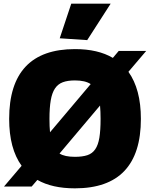

<svg xmlns="http://www.w3.org/2000/svg" viewBox="-20 -1018 819 1048"><path d="M98 -113Q30 -207 30 -369Q30 -559 120 -654.5Q210 -750 389 -750Q515 -750 596 -702L628 -740H778L681 -626Q749 -531 749 -369Q749 -180 659 -85Q569 10 389 10Q264 10 184 -36L153 0H2ZM250 -369Q250 -327 253 -296L475 -559Q445 -579 389 -579Q349 -579 322.5 -569Q296 -559 280 -535Q264 -511 257 -470.5Q250 -430 250 -369ZM389 -162Q430 -162 457 -171Q484 -180 500 -203.5Q516 -227 522.5 -267Q529 -307 529 -369Q529 -409 526 -442L305 -180Q333 -162 389 -162ZM306 -809 369 -998H584L456 -799Z"/></svg>

Font: Encode Sans Narrow
Style: Black
Weight: 900
Designer: Pablo Impallari, Andres Torresi
Foundry: Pablo Impallari, Andres Torresi
Version: Version 1.000; ttfautohint (v1.00) -l 8 -r 50 -G 200 -x 14 -